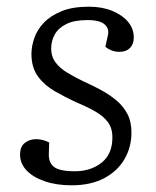

<svg xmlns="http://www.w3.org/2000/svg" viewBox="-20 -540 465 574"><path d="M204 -28Q251 -28 283.5 -53.5Q316 -79 316 -129Q316 -157 302.5 -175Q289 -193 264.5 -207Q240 -221 206 -235Q174 -250 143.5 -267.5Q113 -285 93.5 -311.5Q74 -338 74 -379Q74 -401 82.5 -426Q91 -451 111 -472Q131 -493 164 -506.5Q197 -520 246 -520Q285 -520 315.5 -507.5Q346 -495 363 -474.5Q380 -454 380 -428Q380 -408 368.5 -396.5Q357 -385 337 -385Q324 -385 313 -389.5Q302 -394 295 -400L302 -432Q308 -453 293.5 -466.5Q279 -480 241 -480Q202 -480 178 -468Q154 -456 143.5 -436.5Q133 -417 133 -395Q133 -371 146 -353.5Q159 -336 181.5 -322.5Q204 -309 233 -295Q260 -283 284.5 -269.5Q309 -256 329 -239Q349 -222 361 -199Q373 -176 373 -144Q373 -100 352 -64Q331 -28 291 -7Q251 14 194 14Q149 14 114 2Q79 -10 59.5 -30.5Q40 -51 40 -78Q40 -102 54.5 -113Q69 -124 88 -124Q99 -124 109.5 -121Q120 -118 127 -114L126 -80Q125 -54 141.5 -41Q158 -28 204 -28Z"/></svg>

Font: Literata 24pt Light
Style: Italic
Weight: 300
Italic angle: -2°
Designer: Latin by Veronika Burian and Jose Scaglione. Greek by Irene Vlachou. Cyrillic by Vera Evstafieva
Foundry: TypeTogether
Version: Version 3.103;gftools[0.9.29]